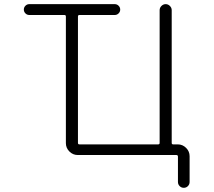

<svg xmlns="http://www.w3.org/2000/svg" viewBox="-20 -774 1040 932"><path d="M122.1 -753.9H537.1Q547.9 -753.9 555.7 -746.1Q563.5 -738.3 563.5 -727.5Q563.5 -716.8 555.7 -709Q547.9 -701.2 537.1 -701.2H365.2Q358.4 -701.2 358.4 -693.4V-80.1Q358.4 -73.2 365.2 -73.2H748Q754.9 -73.2 754.9 -80.1V-724.6Q754.9 -736.3 763.7 -745.1Q772.5 -753.9 784.2 -753.9Q795.9 -753.9 804.7 -745.1Q813.5 -736.3 813.5 -724.6V-80.1Q813.5 -73.2 820.3 -73.2H842.8Q866.2 -73.2 883.3 -56.2Q900.4 -39.1 900.4 -15.6V109.4Q900.4 121.1 892.1 129.4Q883.8 137.7 872.1 137.7Q860.4 137.7 852.1 129.4Q843.8 121.1 843.8 109.4V-13.7Q843.8 -21.5 835.9 -21.5H357.4Q334 -21.5 316.9 -38.6Q299.8 -55.7 299.8 -79.1V-693.4Q299.8 -701.2 293 -701.2H122.1Q111.3 -701.2 103.5 -709Q95.7 -716.8 95.7 -727.5Q95.7 -738.3 103.5 -746.1Q111.3 -753.9 122.1 -753.9Z"/></svg>

Font: Rounded-X Mgen+ 2m light
Style: Regular
Weight: 200
Designer: [Source Han Sans]
Ryoko NISHIZUKA  (kana & ideographs); Paul D. Hunt (Latin, Greek & Cyrillic); Wenlong ZHANG  (bopomofo
Version: Version 1.059.20150602